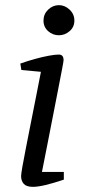

<svg xmlns="http://www.w3.org/2000/svg" viewBox="-20 -717 332 746"><path d="M108 9Q83 9 72.5 -2.5Q62 -14 62 -33Q62 -40 67 -69.5Q72 -99 81 -143.5Q90 -188 100 -240Q110 -292 120.5 -343.5Q131 -395 139 -438L63 -445L59 -470Q87 -480 116 -488Q145 -496 169.5 -500.5Q194 -505 208 -505Q218 -505 222.5 -499.5Q227 -494 227 -483Q227 -479 221 -447.5Q215 -416 205.5 -367.5Q196 -319 185 -262.5Q174 -206 163 -150Q152 -94 143 -49H228V-19Q186 -5 156.5 2Q127 9 108 9ZM209 -580Q185 -580 167 -596Q149 -612 149 -637Q149 -662 167 -679.5Q185 -697 209 -697Q232 -697 250.5 -679.5Q269 -662 269 -637Q269 -612 250.5 -596Q232 -580 209 -580Z"/></svg>

Font: Manuale
Style: Italic
Weight: 400
Italic angle: -11°
Designer: Eduardo Tunni / Pablo Cosgaya
Foundry: Eduardo Tunni / Pablo Cosgaya
Version: Version 1.002